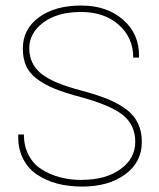

<svg xmlns="http://www.w3.org/2000/svg" viewBox="-20 -668 578 698"><path d="M274.4 -314.9Q216.3 -330.1 178.7 -345.5Q141.1 -360.8 114 -381.3Q86.9 -401.9 75 -428.5Q63 -455.1 63 -491.2Q63 -562.5 121.8 -605.2Q180.7 -647.9 274.9 -647.9Q369.1 -647.9 428.2 -595.7Q487.3 -543.5 485.4 -461.4L484.9 -458.5H464.4Q464.4 -531.2 411.6 -577.9Q358.9 -624.5 274.2 -624.5Q189.5 -624.5 137.9 -586.4Q86.4 -548.3 86.4 -492.2Q86.4 -436 129.4 -400.6Q172.4 -365.2 280.8 -337.4Q336.4 -322.3 374.8 -306.4Q413.1 -290.5 441.4 -268.6Q495.6 -226.6 495.6 -152.3Q495.6 -78.1 434.8 -33.9Q374 10.3 278.8 10.3Q178.2 10.3 113.3 -34.2Q80.6 -56.6 62.7 -93.3Q44.9 -129.9 46.4 -176.8L46.9 -179.2H66.9Q66.9 -136.7 84 -104.2Q101.1 -71.8 130.9 -52.7Q191.4 -13.7 279.3 -13.7L278.8 -14.2Q363.3 -14.2 417.5 -52.7Q471.7 -91.3 471.7 -152.1Q471.7 -212.9 428 -248.8Q384.3 -284.7 274.4 -314.9Z"/></svg>

Font: Yantramanav Thin
Style: Regular
Weight: 250
Version: Version 1.001;PS 1.0;hotconv 1.0.72;makeotf.lib2.5.5900; ttf